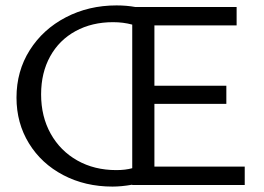

<svg xmlns="http://www.w3.org/2000/svg" viewBox="-20 -684 975 710"><path d="M885 -68V0H469V-1Q429 6 396 6Q295 6 214 -36.5Q133 -79 87 -154Q41 -229 41 -323Q41 -421 90 -498.5Q139 -576 223.5 -620Q308 -664 411 -664Q448 -664 481 -658H855V-590H551V-367H817V-300H551V-68ZM469 -62V-593Q436 -602 398 -602Q320 -602 259.5 -569Q199 -536 165.5 -475.5Q132 -415 132 -335Q132 -253 167.5 -189.5Q203 -126 266 -90.5Q329 -55 410 -55Q444 -55 469 -62Z"/></svg>

Font: Ysabeau SC Medium
Style: Regular
Weight: 500
Designer: Christian Thalmann (Catharsis Fonts)
Version: Version 0.003